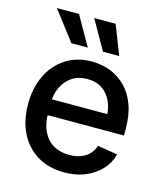

<svg xmlns="http://www.w3.org/2000/svg" viewBox="-113 -837 800 934"><g transform="rotate(15 286.5 -369.5)"><path d="M297.9 11.7Q218.8 11.7 161.4 -23.2Q104 -58.1 73.2 -120.4Q42.5 -182.6 42.5 -265.1Q42.5 -347.2 73.2 -410.2Q104 -473.1 159.9 -508.8Q215.8 -544.4 289.6 -544.4Q339.4 -544.4 383.1 -527.6Q426.8 -510.7 460.4 -477.1Q494.1 -443.4 513.4 -392.1Q532.7 -340.8 532.7 -271.5V-236.8H97.7V-316.4H477.5L429.2 -290.5Q429.2 -340.3 413.1 -377.4Q397 -414.6 366 -435.5Q335 -456.5 290.5 -456.5Q245.6 -456.5 213.9 -435.3Q182.1 -414.1 165 -378.4Q147.9 -342.8 147.9 -298.3V-247.6Q147.9 -193.8 166.5 -155.3Q185.1 -116.7 219 -96.7Q252.9 -76.7 298.8 -76.7Q330.1 -76.7 355.2 -85.7Q380.4 -94.7 397.9 -112.5Q415.5 -130.4 424.3 -155.8L524.4 -139.6Q512.7 -94.7 481.2 -60.8Q449.7 -26.9 403.1 -7.6Q356.4 11.7 297.9 11.7ZM328.6 -604.5 245.1 -751.5H353L410.2 -604.5ZM169.4 -604.5 57.1 -751.5H168.5L252 -604.5Z"/></g></svg>

Font: Inter 20pt Medium
Style: Regular
Weight: 500
Version: Version 4.001;git-66647c0bb